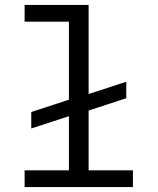

<svg xmlns="http://www.w3.org/2000/svg" viewBox="-20 -760 640 780"><path d="M80 0H520V-68H340V-311L493 -361V-428L340 -378V-740H80V-672H260V-355L107 -305V-238L260 -288V-68H80Z"/></svg>

Font: IBM Plex Mono
Style: Regular
Weight: 400
Monospace: yes
Designer: Mike Abbink, Paul van der Laan, Pieter van Rosmalen
Foundry: Bold Monday
Version: Version 2.004